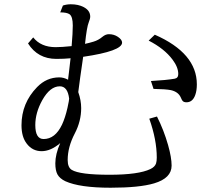

<svg xmlns="http://www.w3.org/2000/svg" viewBox="-20 -838 1040 903"><path d="M275.9 -812Q293.9 -817.9 313 -817.9Q348.6 -817.9 373.5 -804.7Q404.3 -788.6 404.3 -759.8Q404.3 -750 397.5 -733.4Q388.2 -711.4 379.9 -631.8Q398.9 -635.7 419.9 -642.1Q442.9 -648.9 461.9 -665Q476.6 -677.2 492.2 -677.2Q516.1 -677.2 534.7 -664.6Q554.2 -651.4 554.2 -637.7Q554.2 -597.7 371.1 -570.8L370.1 -563.5Q355.5 -464.4 348.1 -404.8Q361.8 -366.2 361.8 -329.6Q361.8 -268.1 332 -210.9Q298.3 -146.5 298.3 -85.4Q298.3 -50.8 317.4 -39.1Q355 -16.1 494.6 -16.1Q631.8 -16.1 687.5 -43Q708.5 -53.2 713.9 -69.3Q717.3 -80.1 717.3 -96.7Q717.3 -180.7 682.1 -279.8L718.3 -290Q750.5 -226.1 770.5 -155.8Q787.1 -97.2 787.1 -59.1Q787.1 0 704.6 24.4Q635.3 44.9 500 44.9Q354.5 44.9 287.1 14.2Q260.7 1.5 250 -18.1Q240.2 -36.6 240.2 -69.8Q240.2 -112.8 263.2 -165Q218.8 -127 175.8 -127Q132.8 -127 106 -162.1Q81.1 -193.8 81.1 -249Q81.1 -353 154.3 -428.2Q198.7 -474.1 258.8 -474.1Q279.8 -474.1 300.3 -462.9L300.8 -469.7L304.2 -497.6L307.6 -526.9L311 -556.6L312 -564Q282.2 -561 245.1 -561Q157.7 -561 111.8 -633.8L136.2 -662.1Q172.4 -616.2 241.7 -616.2Q270 -616.2 316.9 -621.1Q322.3 -684.6 322.3 -718.3Q322.3 -759.8 307.1 -771Q294.4 -779.8 263.2 -779.8ZM305.2 -374Q298.3 -432.1 261.2 -432.1Q215.3 -432.1 178.7 -366.7Q146 -307.6 146 -250Q146 -184.1 185.1 -184.1Q239.3 -184.1 271.5 -251.5Q286.6 -283.7 297.4 -331.1Q305.7 -369.6 305.2 -374ZM689.9 -457Q761.2 -460.9 801.3 -467.8Q818.4 -470.7 818.4 -489.7Q818.4 -522 791.5 -557.6Q752.9 -609.4 679.2 -647L708 -674.8Q905.8 -587.9 905.8 -441.4Q905.8 -412.1 898.4 -391.6Q886.2 -356.9 856.9 -356.9Q844.7 -356.9 838.9 -363.3Q835.4 -367.2 830.1 -379.9Q818.4 -406.2 783.7 -414.1Q759.3 -418.9 702.1 -419.9Z"/></svg>

Font: BIZ UDMincho
Style: Regular
Weight: 400
Monospace: yes
Designer: TypeBank Co., Ltd.
Foundry: Morisawa Inc.
Version: Version 1.06